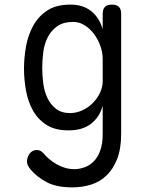

<svg xmlns="http://www.w3.org/2000/svg" viewBox="-20 -580 640 832"><path d="M425 -122Q418 -96 405 -76.5Q392 -57 373.5 -43Q355 -29 331 -22Q307 -15 277 -15Q218 -15 180.5 -39.5Q143 -64 122 -102.5Q101 -141 92.5 -188.5Q84 -236 84 -282Q84 -329 92.5 -377.5Q101 -426 123 -467Q145 -508 184 -534Q223 -560 285 -560Q340 -560 375 -532Q410 -504 425 -454V-520Q425 -541 435 -550.5Q445 -560 465 -560Q485 -560 495 -550.5Q505 -541 505 -520V0Q505 64 488 108Q471 152 442 180Q413 208 374.5 220Q336 232 293 232Q224 232 181.5 209Q139 186 112 154Q104 144 100.5 136Q97 128 97 118Q97 111 100 102Q103 93 108 86Q113 79 121 74.5Q129 70 138 70Q148 70 155 73.5Q162 77 170 86Q179 97 193 109Q207 121 224 131Q241 141 261 147Q281 153 302 153Q323 153 345 145.5Q367 138 385 120.5Q403 103 414 73.5Q425 44 425 0ZM284 -90Q312 -90 338 -102.5Q364 -115 383 -134.5Q402 -154 413.5 -178.5Q425 -203 425 -228V-326Q425 -351 415.5 -379Q406 -407 389 -430.5Q372 -454 348.5 -469.5Q325 -485 298 -485Q254 -485 227.5 -466Q201 -447 186.5 -418Q172 -389 167.5 -354Q163 -319 163 -286Q163 -253 167.5 -218.5Q172 -184 185.5 -155.5Q199 -127 222.5 -108.5Q246 -90 284 -90Z"/></svg>

Font: Maple Mono NL Light
Style: Regular
Weight: 300
Monospace: yes
Designer: subframe7536
Version: Version 7.000